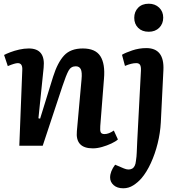

<svg xmlns="http://www.w3.org/2000/svg" viewBox="-20 -785 972 1034"><path d="M615 -34Q603 -23 579.5 -12Q556 -1 529.5 6.5Q503 14 480 14Q385 14 394 -79L419 -356Q423 -397 415 -412.5Q407 -428 388 -428Q362 -428 349 -404Q336 -380 317 -323L210 0H84L100 -408Q102 -445 76 -445Q60 -445 22 -429L2 -489Q13 -495 35 -503.5Q57 -512 83.5 -518Q110 -524 135 -524Q226 -524 215 -420L187 -148L196 -146L266 -372Q290 -448 325 -486Q360 -524 426 -524Q494 -524 520.5 -482.5Q547 -441 540 -361L520 -106Q518 -82 522.5 -72.5Q527 -63 543 -63Q566 -63 593 -82ZM703 -689Q703 -722 724 -743.5Q745 -765 781 -765Q815 -765 837 -744Q859 -723 859 -690Q859 -657 837.5 -635.5Q816 -614 781 -614Q745 -614 724 -635Q703 -656 703 -689ZM846 -125Q843 -69 829 -12.5Q815 44 792.5 93Q770 142 742 175Q723 197 698 213Q673 229 644 229Q611 229 592 212Q573 195 573 171Q573 138 600 102L647 122Q673 133 691 123.5Q709 114 712 82Q716 56 716.5 35Q717 14 719 -23L739 -404Q740 -427 734 -436Q728 -445 714 -445Q688 -445 653 -430L637 -490Q655 -501 692 -513.5Q729 -526 768 -526Q866 -526 860 -407Z"/></svg>

Font: Literata 12pt SemiBold
Style: Italic
Weight: 600
Italic angle: -2°
Designer: Latin by Veronika Burian and Jose Scaglione. Greek by Irene Vlachou. Cyrillic by Vera Evstafieva
Foundry: TypeTogether
Version: Version 3.002